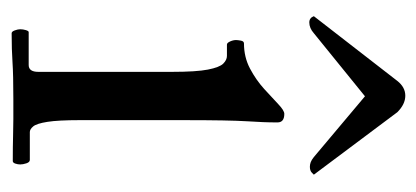

<svg xmlns="http://www.w3.org/2000/svg" viewBox="-218 -514 733 338"><g transform="rotate(90 149.0 -344.5)"><path d="M191 -118Q191 -80 194 -61Q197 -42 202 -36Q207 -30 212 -30H261Q265 -30 267 -24Q269 -18 269 -13Q269 -9 267.5 -4.5Q266 0 263 0Q236 0 219.5 -0.5Q203 -1 189 -1Q175 -1 154 -1Q111 -1 89 0.5Q67 2 38 2Q35 2 33 -3.5Q31 -9 31 -13Q31 -18 32.5 -23Q34 -28 36 -28H94Q106 -28 106 -45V-280Q106 -323 102 -343.5Q98 -364 91.5 -370.5Q85 -377 78 -377H58Q55 -377 52.5 -382.5Q50 -388 50 -393Q50 -396 51 -401.5Q52 -407 56 -407Q80 -407 100 -417.5Q120 -428 136 -442.5Q152 -457 163 -467.5Q174 -478 180 -478Q195 -478 195 -466Q195 -452 194.5 -440.5Q194 -429 193 -412.5Q192 -396 191.5 -369Q191 -342 191 -297ZM149 -620 38 -530Q29 -522 19 -522Q11 -522 8 -530L122 -677Q133 -691 148 -691Q163 -691 177 -677L287 -530Q287 -530 283.5 -526.5Q280 -523 273 -523Q269 -523 265 -524.5Q261 -526 256 -530Z"/></g></svg>

Font: Sedan
Style: Regular
Weight: 400
Designer: Sebastian Salazar
Foundry: Sebastian Salazar
Version: Version 1.100; ttfautohint (v1.8.4.7-5d5b)